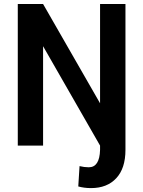

<svg xmlns="http://www.w3.org/2000/svg" viewBox="-20 -731 718 964"><path d="M482.4 -710.9H609.9V21.5Q609.9 114.3 563.7 163.8Q517.6 213.4 437 213.4Q402.8 213.4 373 205.1L379.4 103Q403.3 108.9 425.8 108.9Q480 108.9 482.4 21.5V0L196.3 -499V0H69.3V-710.9H196.3L482.4 -212.4Z"/></svg>

Font: Robert Sans
Style: Bold
Weight: 700
Designer: Christian Robertson (extended by Adam Twardoch)
Foundry: Google
Version: Version 12.135;April 2, 2019;FontCreator 11.5.0.2425 64-bit;